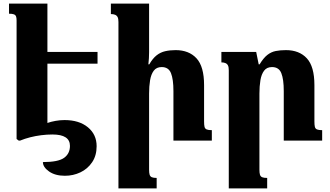

<svg xmlns="http://www.w3.org/2000/svg" viewBox="-20 -780 1828 1065"><path d="M521 -427H243V-98Q263 -105 288 -109.5Q313 -114 338 -114Q419 -114 467.5 -74Q516 -34 516 31Q516 83 491 120Q466 157 426 176Q386 195 340 195Q286 195 252 171Q218 147 218 119Q303 119 335.5 95.5Q368 72 368 29Q368 -34 271 -34Q240 -34 208.5 -30Q177 -26 147.5 -18.5Q118 -11 91 0H84L72 -9V-667Q72 -681 69 -689Q66 -697 57 -700.5Q48 -704 30 -704V-760H243V-492H521Z M1155 -58V0H942V-275Q942 -340 928.5 -374Q915 -408 877 -408Q848 -408 833 -388Q818 -368 812.5 -335Q807 -302 807 -261V162Q807 179 810 189Q813 199 822 203Q831 207 849 207V265H637V-658Q637 -676 632.5 -685Q628 -694 618.5 -698Q609 -702 595 -702V-760H807V-491Q807 -474 806 -457Q805 -440 803 -423H808Q827 -456 848.5 -473Q870 -490 896.5 -496Q923 -502 954 -502Q1028 -502 1070 -456.5Q1112 -411 1112 -308V-106Q1112 -87 1114.5 -76.5Q1117 -66 1126.5 -62Q1136 -58 1155 -58Z M1767 -58V0H1554V-275Q1554 -340 1540.5 -374Q1527 -408 1489 -408Q1460 -408 1445 -388Q1430 -368 1424.5 -335Q1419 -302 1419 -261V162Q1419 179 1422 189Q1425 199 1434 203Q1443 207 1462 207V265H1249V-390Q1249 -408 1244.5 -417Q1240 -426 1230.5 -430Q1221 -434 1208 -434V-492H1401L1415 -423H1420Q1441 -458 1462.5 -475Q1484 -492 1509.5 -497Q1535 -502 1566 -502Q1640 -502 1682 -456.5Q1724 -411 1724 -308V-106Q1724 -87 1726.5 -76.5Q1729 -66 1738.5 -62Q1748 -58 1767 -58Z"/></svg>

Font: Noto Serif Armenian ExtraBold
Style: Regular
Weight: 800
Version: Version 2.007